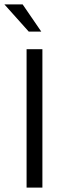

<svg xmlns="http://www.w3.org/2000/svg" viewBox="-41 -854 293 874"><path d="M152 -630V0H80V-630ZM-21 -834H62L147 -710H90Z"/></svg>

Font: Mukta Vaani Light
Style: Regular
Weight: 300
Designer: Noopur Datye, Girish Dalvi, Yashodeep Gholap, Pallavi Karambelkar
Foundry: Ek Type
Version: Version 2.538;PS 1.000;hotconv 16.6.51;makeotf.lib2.5.65220;